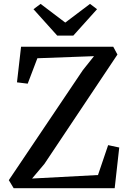

<svg xmlns="http://www.w3.org/2000/svg" viewBox="-20 -992 685 1012"><path d="M52 0 26.5 -42.5 416.5 -622 475.5 -696 177 -685 126 -551 69.5 -558 91 -745.5H577L599 -704.5L214 -128L149 -51L496.5 -69.5L550 -227L608.5 -214.5L584.5 0ZM281.5 -804.5 156.5 -943.5 194 -971.5 324 -873 454.5 -971.5 491.5 -943.5 366.5 -804.5Z"/></svg>

Font: Merriweather 28pt
Style: Regular
Weight: 400
Version: Version 2.100